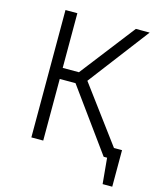

<svg xmlns="http://www.w3.org/2000/svg" viewBox="-124 -795 862 1026"><g transform="rotate(15 307.5 -281.5)"><path d="M262.6 -341H175.4V0H109.7V-704.6H175.4V-402.1H265.1L499 -704.6H575.4L320.5 -369.7L550.8 -59.5H595.4V142.6H542.1L528.7 0H509.7Z"/></g></svg>

Font: Fira Code Light
Style: Regular
Weight: 300
Monospace: yes
Designer: Carrois Corporate, Edenspiekermann AG, Nikita Prokopov
Foundry: Carrois Corporate, Edenspiekermann AG, Nikita Prokopov
Version: Version 6.000; ttfautohint (v1.8.2) -l 8 -r 50 -G 200 -x 14 